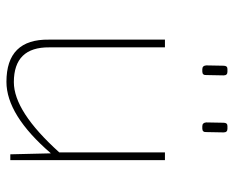

<svg xmlns="http://www.w3.org/2000/svg" viewBox="-85 -629 726 596"><g transform="rotate(90 278.0 -331.0)"><path d="M195 -596Q184 -596 183 -608L184 -662Q184 -674 194 -674H203Q214 -674 214 -662L213 -609Q214 -596 202 -596ZM372 -596Q361 -596 360 -608L361 -662Q361 -674 371 -674H380Q391 -674 391 -662L390 -609Q391 -596 379 -596ZM477 0H459L456 -126Q337 12 234 12Q101 12 103 -120V-480H127V-121Q126 -11 235 -11Q326 -11 453 -152V-480H477Z"/></g></svg>

Font: Taylor Sans Thin
Style: Regular
Weight: 100
Italic angle: -8°
Designer: Natanael Gama
Version: Version 1.001 September 8, 2015